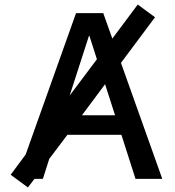

<svg xmlns="http://www.w3.org/2000/svg" viewBox="-20 -788 772 846"><path d="M277 -194 197 -88 169 0H132L103 38L27 -18L93 -107L315 -730H435L475 -618L587 -768L663 -712L513 -511L695 0H577L515 -194ZM341 -280H487L443 -417ZM287 -367 407 -527 374 -630H372Z"/></svg>

Font: M PLUS 1p Medium
Style: Regular
Weight: 500
Version: Version 1.062